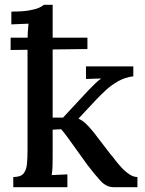

<svg xmlns="http://www.w3.org/2000/svg" viewBox="-20 -775 599 795"><path d="M24 -568V-619H342V-572ZM35 0V-42Q65 -42 77 -56Q89 -70 91.5 -95Q94 -120 94 -153V-605Q94 -622 95 -639.5Q96 -657 98 -677Q80 -676 61.5 -675.5Q43 -675 27 -674V-727Q72 -727 98.5 -731.5Q125 -736 139.5 -742Q154 -748 161 -755H198V-288H241L346 -401Q362 -417 374 -429Q386 -441 399 -450L336 -448V-500H532V-459Q498 -455 469 -438.5Q440 -422 417.5 -401Q395 -380 378 -362L305 -284Q323 -275 337 -261.5Q351 -248 368 -227L437 -137Q443 -131 454.5 -115.5Q466 -100 481.5 -83Q497 -66 514.5 -54Q532 -42 549 -42V0H450Q420 0 395.5 -27Q371 -54 342 -92Q319 -124 298.5 -152.5Q278 -181 261.5 -204Q245 -227 233 -240L198 -238V-124Q198 -106 197.5 -87.5Q197 -69 194 -50Q210 -51 227 -51.5Q244 -52 259 -53V0Z"/></svg>

Font: Lora Medium
Style: Regular
Weight: 500
Designer: Olga Karpushina, Alexei Vanyashin (Cyrillic)
Foundry: Cyreal
Version: Version 3.004